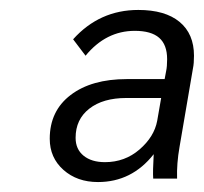

<svg xmlns="http://www.w3.org/2000/svg" viewBox="-20 -727 410 386"><path d="M80 -448Q80 -504 122 -536Q164 -568 235 -568H311L314 -584Q316 -593 316 -608Q316 -637 300 -651Q284 -665 251 -665Q193 -665 152 -615L127 -648Q180 -707 258 -707Q312 -707 341 -683Q370 -659 370 -615Q370 -599 368 -590L341 -432Q335 -398 336 -368H288Q287 -382 289 -417Q245 -361 177 -361Q135 -361 107.5 -385.5Q80 -410 80 -448ZM296 -484 304 -530H234Q187 -530 159.5 -508.5Q132 -487 132 -450Q132 -427 148 -414Q164 -401 191 -401Q231 -401 260.5 -426.5Q290 -452 296 -484Z"/></svg>

Font: Sarabun Light
Style: Italic
Weight: 300
Italic angle: -10°
Designer: Suppakit Chalermlarp | Katatrad Co.,Ltd.
Foundry: Cadson Demak Co.,Ltd.
Version: Version 1.000; ttfautohint (v1.6)